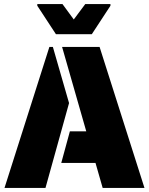

<svg xmlns="http://www.w3.org/2000/svg" viewBox="-20 -917 727 937"><path d="M221 -688H238L317 -414L202 0H2ZM446 -122H279L321 -276H401L283 -688H466L685 0H481ZM162 -889V-897H285L340 -822L396 -897H519V-889L428 -750H253Z"/></svg>

Font: Saira Stencil One
Style: Regular
Weight: 400
Designer: Hector Gatti with collaboration of the Omnibus-Type team
Foundry: Omnibus-Type
Version: Version 1.004